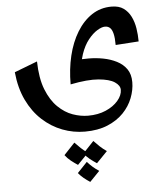

<svg xmlns="http://www.w3.org/2000/svg" viewBox="-64 -451 945 1109"><g transform="rotate(-5 409.0 103.0)"><path d="M409 310Q342 310 279 286Q216 262 164 214.5Q112 167 78 96.5Q44 26 35 -67L168 -118Q170 -20 195.5 45Q221 110 261 149Q301 188 346.5 204Q392 220 435 220Q493 220 538 200.5Q583 181 609.5 150Q636 119 636 87Q636 62 606 42Q576 22 513 16.5Q450 11 350 31L391 -106Q425 -109 467 -109Q509 -109 551 -101Q593 -93 628.5 -75Q664 -57 685 -27Q706 3 706 49Q706 94 688 140.5Q670 187 633.5 225Q597 263 541 286.5Q485 310 409 310ZM350 31Q350 -57 368.5 -134Q387 -211 423 -270Q459 -329 509.5 -362.5Q560 -396 624 -396Q667 -396 693.5 -377Q720 -358 735.5 -327Q751 -296 757 -258Q763 -220 763 -182L629 -173Q629 -214 623 -238.5Q617 -263 605.5 -273.5Q594 -284 576 -284Q558 -284 531.5 -268Q505 -252 479 -219.5Q453 -187 436 -137.5Q419 -88 419 -21ZM414 602Q395 590 377.5 575.5Q360 561 347 545L404 485Q419 502 435 516Q451 530 471 543ZM352 498Q332 485 312.5 469.5Q293 454 279 435L342 368Q359 386 376 402Q393 418 415 433ZM462 498Q442 485 422.5 469.5Q403 454 389 435L452 368Q469 386 486 402Q503 418 525 433Z"/></g></svg>

Font: Marhey Light
Style: Regular
Weight: 400
Version: Version 1.000